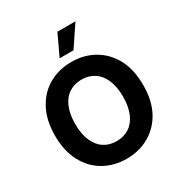

<svg xmlns="http://www.w3.org/2000/svg" viewBox="-217 -1117 1216 1285"><g transform="rotate(-30 391.0 -474.5)"><path d="M731.4 -363.8Q731.4 -244.1 687 -161.1Q642.1 -78.6 564.5 -34.2Q487.3 9.8 391.1 9.8Q293.9 9.8 216.8 -34.2Q139.6 -78.1 95.2 -161.6Q50.3 -245.6 50.3 -363.8Q50.3 -481.9 95.2 -565.9Q139.6 -649.4 216.8 -693.4Q293.9 -737.3 391.1 -737.3Q487.3 -737.3 564.5 -693.4Q641.6 -649.4 687 -565.9Q731.4 -482.9 731.4 -363.8ZM488.3 -573.7Q446.3 -601.1 391.1 -601.1Q335.4 -601.1 293.5 -573.7Q252.4 -547.4 229.5 -493.7Q206.5 -440.4 206.5 -363.8Q206.5 -287.1 229.5 -233.9Q252.9 -179.7 293.5 -153.3Q335.4 -126 391.1 -126Q446.3 -126 488.3 -153.3Q529.8 -180.2 552.7 -233.9Q575.7 -287.1 575.7 -363.8Q575.7 -440.4 552.7 -493.7Q529.8 -546.9 488.3 -573.7ZM443.4 -797.4H336.4L412.1 -959H551.8Z"/></g></svg>

Font: My Font
Style: Bold
Weight: 500
Designer: Rasmus Andersson
Foundry: rsms
Version: Version 0.001